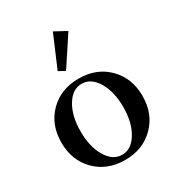

<svg xmlns="http://www.w3.org/2000/svg" viewBox="-173 -817 863 937"><g transform="rotate(-30 259.0 -348.0)"><path d="M225.6 -509.3 189.5 -528.8 266.1 -708.5 333 -672.4ZM259.3 11.7Q158.7 11.7 94.7 -52.5Q30.8 -116.7 30.8 -217.3Q30.8 -317.9 94.7 -382.1Q158.7 -446.3 259.3 -446.3Q359.9 -446.3 423.8 -382.1Q487.8 -317.9 487.8 -217.3Q487.8 -116.7 423.6 -52.5Q359.4 11.7 259.3 11.7ZM259.3 -17.6Q311 -17.6 345.2 -74.2Q379.4 -130.9 379.4 -217.3Q379.4 -304.2 345.5 -360.6Q311.5 -417 259.3 -417Q207 -417 173.1 -360.6Q139.2 -304.2 139.2 -217.3Q139.2 -130.9 173.1 -74.2Q207 -17.6 259.3 -17.6Z"/></g></svg>

Font: Elstob Medium
Style: Regular
Weight: 500
Designer: Peter S. Baker
Version: Version 1.015